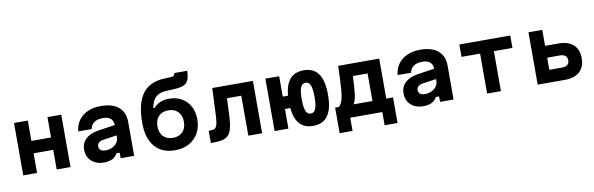

<svg xmlns="http://www.w3.org/2000/svg" viewBox="-60 -1464 6870 2220"><g transform="rotate(-10 3375.0 -353.5)"><path d="M97.7 0V-614.9H259.7V-376H490.3V-614.9H652.3V0H490.3V-230.4H259.7V0Z M1251.8 -390.9V-269.3L1077.9 -244Q1046 -239.3 1027.5 -222.2Q1009 -205.2 1009 -180.1Q1009 -151.8 1028.5 -135.5Q1047.9 -119.2 1086.5 -119.2Q1130.3 -119.2 1165.2 -136.3Q1200.2 -153.3 1220.7 -182.2Q1241.3 -211 1241.3 -246.4V-380Q1241.3 -436.3 1211 -464.6Q1180.8 -492.9 1118 -492.9Q1076.4 -492.9 1044.7 -480.7Q1013.1 -468.4 994.3 -445.5Q975.5 -422.6 970.2 -390H812.2Q819.7 -465.9 859.4 -520.5Q899.1 -575.1 965.6 -604.5Q1032.1 -633.8 1119 -633.8Q1254.4 -633.8 1327.1 -572.6Q1399.8 -511.4 1399.8 -396.9V0H1241.3V-64.5H1203.8Q1182.5 -25.2 1143.7 -4.6Q1104.9 16 1045.1 16Q983.7 16 937.9 -7.1Q892.2 -30.2 867.2 -72Q842.2 -113.7 842.2 -168.9Q842.2 -247.4 895.3 -296.7Q948.4 -346.1 1046.1 -360.6Z M1879 19Q1724.9 19 1641.3 -79.2Q1557.7 -177.5 1557.7 -357.4Q1557.7 -584.6 1639.9 -697.6Q1722.1 -810.6 1892.5 -818.8L1978.6 -822.8Q2002.1 -824.1 2011.7 -832.7Q2021.3 -841.3 2022.2 -861.9H2175.3Q2172.5 -790.5 2154.8 -752.3Q2137 -714.1 2098.7 -698.6Q2060.3 -683.1 1993.4 -679.4L1892.5 -674.6Q1813.6 -670.6 1771 -630.4Q1728.3 -590.2 1713.3 -505.3H1731Q1758.5 -540.4 1805.9 -560.4Q1853.3 -580.5 1910.4 -580.5Q1995 -580.5 2058.6 -543.8Q2122.1 -507.2 2157.2 -441.9Q2192.3 -376.5 2192.3 -289.4Q2192.3 -197.5 2153.2 -127.7Q2114.1 -58 2043.6 -19.5Q1973.2 19 1879 19ZM1879 -126.6Q1951.4 -126.6 1993.1 -169.9Q2034.7 -213.1 2034.7 -287.9Q2034.7 -362.8 1993.2 -406Q1951.7 -449.3 1879.1 -449.3Q1806.4 -449.3 1765.1 -406Q1723.8 -362.8 1723.8 -287.9Q1723.8 -213.1 1765.2 -169.9Q1806.5 -126.6 1879 -126.6Z M2298.9 8V-135.6H2315.1Q2343.1 -135.6 2360.8 -141.5Q2378.4 -147.3 2388.3 -164.6Q2398.2 -181.9 2403.6 -215.5Q2408.9 -249 2411.2 -303.4L2425.2 -614.9H2902.3V0H2740.3V-469.3H2572.3L2563.7 -266Q2559.7 -174.5 2545.1 -119.3Q2530.5 -64.2 2502.9 -37.1Q2475.3 -10 2433.2 -1Q2391 8 2332.6 8Z M3499.9 19Q3422.7 19 3371.3 -16.9Q3319.9 -52.8 3294.9 -125.3Q3269.9 -197.7 3269.9 -307.7Q3269.9 -417.6 3294.9 -489.9Q3319.9 -562.1 3371.3 -598Q3422.7 -633.8 3499.9 -633.8Q3577.9 -633.8 3629 -598Q3680 -562.1 3705 -489.9Q3730 -417.6 3730 -307.7Q3730 -197.7 3705 -125.3Q3680 -52.8 3629 -16.9Q3577.9 19 3499.9 19ZM3048.9 0V-614.9H3210.9V-376H3305.2V-230.4H3210.9V0ZM3496.7 -126.6Q3523.4 -126.6 3539.9 -145.5Q3556.3 -164.5 3564.4 -204.5Q3572.5 -244.6 3572.5 -307.7Q3572.5 -370.8 3564.4 -410.6Q3556.3 -450.4 3539.9 -469.3Q3523.4 -488.2 3496.7 -488.2Q3470.8 -488.2 3453.9 -469.3Q3437.1 -450.4 3429 -410.6Q3421 -370.8 3421 -307.7Q3421 -244.6 3429 -204.5Q3437.1 -164.5 3453.9 -145.5Q3470.8 -126.6 3496.7 -126.6Z M3785.1 155V-145.6H3829.7Q3847.7 -162.1 3859.5 -186.6Q3871.4 -211.1 3878.7 -246.9Q3885.9 -282.6 3890.3 -333.9Q3894.7 -385.1 3897.5 -454.3Q3900.2 -523.5 3903.2 -614.9H4385.3V-145.6H4464.9V155H4313.3V0H3936.7V155ZM4002.2 -145.6H4223.3V-469.3H4051Q4047 -394.6 4043.6 -342.4Q4040.3 -290.1 4035.2 -253.7Q4030.2 -217.3 4022.6 -191.8Q4014.9 -166.4 4002.2 -145.6Z M5001.8 -390.9V-269.3L4827.9 -244Q4796 -239.3 4777.5 -222.2Q4759 -205.2 4759 -180.1Q4759 -151.8 4778.5 -135.5Q4797.9 -119.2 4836.5 -119.2Q4880.3 -119.2 4915.2 -136.3Q4950.2 -153.3 4970.7 -182.2Q4991.3 -211 4991.3 -246.4V-380Q4991.3 -436.3 4961 -464.6Q4930.8 -492.9 4868 -492.9Q4826.4 -492.9 4794.7 -480.7Q4763.1 -468.4 4744.3 -445.5Q4725.5 -422.6 4720.2 -390H4562.2Q4569.7 -465.9 4609.4 -520.5Q4649.1 -575.1 4715.6 -604.5Q4782.1 -633.8 4869 -633.8Q5004.4 -633.8 5077.1 -572.6Q5149.8 -511.4 5149.8 -396.9V0H4991.3V-64.5H4953.8Q4932.5 -25.2 4893.7 -4.6Q4854.9 16 4795.1 16Q4733.7 16 4687.9 -7.1Q4642.2 -30.2 4617.2 -72Q4592.2 -113.7 4592.2 -168.9Q4592.2 -247.4 4645.3 -296.7Q4698.4 -346.1 4796.1 -360.6Z M5544 0V-469.3H5326.2V-614.9H5923.8V-469.3H5706V0Z M6137.7 0V-614.9H6299.7V-427.3H6457.4Q6569.8 -427.3 6631.1 -371.5Q6692.3 -315.8 6692.3 -213.6Q6692.3 -111.5 6631.1 -55.7Q6569.8 0 6457.4 0ZM6299.7 -145.6H6447Q6490.4 -145.6 6512.6 -163.7Q6534.7 -181.7 6534.7 -216.9Q6534.7 -252 6512.6 -270Q6490.4 -288.1 6447 -288.1H6299.7Z"/></g></svg>

Font: Martian Mono SemiExpanded
Style: Regular
Weight: 400
Width: 6
Monospace: yes
Designer: Roman Shamin
Foundry: Evil Martians
Version: Version 1.000